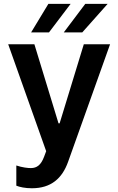

<svg xmlns="http://www.w3.org/2000/svg" viewBox="-20 -776 616 1000"><path d="M146 204.5C246.1 204.5 304 153.1 334.9 66.1L553.3 -545.5H416.5L290.5 -133.5H284.8L159.1 -545.5H22.7L220.5 11.4L209.5 40.8C193.2 84.2 171.5 99.1 141.3 99.4C127.1 99.8 95.2 96.2 65 85.9V191.1C82.4 198.2 110.8 204.5 146 204.5ZM142 -607.2H235.1L347.7 -755.7H231.9ZM312.1 -607.2H408.4L540.5 -755.7H424Z"/></svg>

Font: Margiela Sans Semi Bold
Style: Regular
Weight: 600
Designer: Stefan Endress, Andreas Faust
Version: Version 1.100;FEAKit 1.0